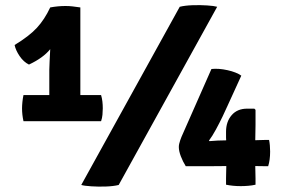

<svg xmlns="http://www.w3.org/2000/svg" viewBox="-20 -709 1084 736"><path d="M119.5 -344.5Q129 -344.5 145 -344.5Q161 -344.5 169 -344.5V-441.5Q169 -452.5 170.2 -474.8Q171.5 -497 172.5 -520.5Q145.5 -487 91 -461.5Q70.5 -471.5 55.2 -494Q40 -516.5 36 -536.5Q92 -570.5 121.5 -602.5Q151 -634.5 172.5 -680.5Q202.5 -686 231 -686Q245 -686 258 -684.5Q271 -683 288 -680.5V-344.5Q297 -344.5 315 -344.5Q333 -344.5 341.5 -344.5H367.5Q371 -333 372.5 -320Q374 -307 374 -294Q374 -282.5 372.8 -269.2Q371.5 -256 367.5 -244.5H70Q64.5 -269 64.5 -294Q64.5 -305 66 -319Q67.5 -333 70 -344.5ZM669 -683Q689 -688 718.2 -689Q747.5 -690 774 -688.2Q800.5 -686.5 812.5 -683L435 0Q415 5 385.8 6Q356.5 7 329.8 5.2Q303 3.5 291.5 0ZM692 -72Q681 -89.5 673.2 -109.8Q665.5 -130 665.5 -145.5Q665.5 -156.5 670.8 -171.2Q676 -186 679.5 -193L790.5 -444.5Q818 -447.5 852 -440Q886 -432.5 905 -419L852 -303Q845.5 -288 833.5 -263Q821.5 -238 807.5 -212.2Q793.5 -186.5 781 -170L783 -168Q797 -169.5 814.8 -170.2Q832.5 -171 847 -171Q846.5 -178 846.5 -181.5V-204Q846.5 -242.5 868 -267.5Q889.5 -292.5 927.5 -292.5H955L959.5 -288V-230Q959.5 -214.5 959 -200Q958.5 -185.5 958.5 -171.5H959Q966.5 -171.5 975.8 -172Q985 -172.5 994 -172.5H1011.5Q1015.5 -152.5 1015.5 -128Q1015.5 -95.5 1008 -72H990Q983.5 -72 974 -72.2Q964.5 -72.5 958.5 -72.5Q958.5 -61 959 -50.2Q959.5 -39.5 959.5 -25V-1Q946.5 2 931.8 3.2Q917 4.5 903 4.5Q872.5 4.5 846.5 -1V-25Q846.5 -39.5 847 -50.2Q847.5 -61 847.5 -72.5Q838.5 -72.5 823.8 -72.2Q809 -72 796 -72Z"/></svg>

Font: Signika Negative SC
Style: Bold
Weight: 700
Designer: Anna Giedryś
Foundry: Anna Giedryś
Version: Version 2.000; ttfautohint (v1.8.3) -l 8 -r 50 -G 200 -x 9 -